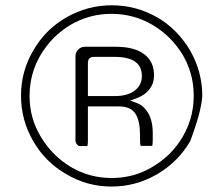

<svg xmlns="http://www.w3.org/2000/svg" viewBox="-20 -702 840 723"><path d="M413.1 -340.3H311V-465.8Q311 -476.1 316.9 -481.9Q322.8 -487.8 333 -487.8H411.1Q472.2 -487.8 496.6 -463.4Q514.2 -445.8 514.2 -416Q514.2 -380.4 485.8 -359.9Q459.5 -340.3 413.1 -340.3ZM553.2 -152.8Q555.2 -159.2 555.2 -174.8V-201.2Q555.2 -263.7 522.5 -296.4Q510.7 -308.1 496.6 -313.5L470.7 -323.2L496.6 -333Q525.9 -343.8 543 -366.2Q560.1 -388.2 560.1 -418Q560.1 -469.7 523.9 -497.1Q486.8 -525.9 416 -525.9H298.8Q284.7 -525.9 274.4 -515.1Q264.2 -504.9 264.2 -490.2V-173.8Q264.2 -164.6 270.5 -157.7Q274.9 -154.3 276.9 -151.9H309.1Q311 -158.2 311 -173.8V-301.3H426.8Q474.6 -301.3 491.7 -271Q507.3 -244.1 507.3 -192.4V-174.8Q507.3 -160.6 509.3 -152.8ZM555.2 -74.2Q485.4 -31.7 400.9 -31.7Q316.4 -31.7 246.1 -73.7Q176.3 -115.7 133.8 -187Q91.3 -256.8 91.3 -340.8Q91.3 -445.3 155.8 -528.8Q192.4 -576.2 245.6 -608.4Q316.4 -649.9 399.9 -649.9Q483.4 -649.9 554.2 -608.4Q624.5 -566.9 668 -495.6Q709.5 -424.8 709.5 -341.3Q709.5 -247.6 657.2 -169.9Q617.7 -111.3 555.2 -74.2ZM105.5 -512.2Q59.1 -433.6 59.1 -341.8Q59.1 -250 105 -170.7Q150.9 -91.3 230 -45.9Q308.6 0.5 399.9 0.5Q491.2 0.5 570.6 -45.4Q649.9 -91.3 696.3 -170.4Q738.8 -284.2 741.7 -340.8Q741.7 -431.6 696.3 -511.2Q672.9 -551.3 640.9 -583.5Q608.9 -615.7 571.8 -636.7Q492.2 -682.1 400.9 -682.1Q309.6 -682.1 230.2 -636.7Q150.9 -591.3 105.5 -512.2Z"/></svg>

Font: YuPearl-ExtraLight
Style: ExtraLight
Weight: 200
Designer: Max Yao
Foundry: Max-Everyday
Version: Version 1.011; ttfautohint (v1.8.3)